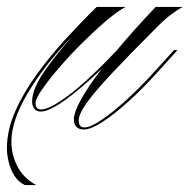

<svg xmlns="http://www.w3.org/2000/svg" viewBox="-162 -314 549 556"><path d="M81 61Q52 61 52 31Q52 11 73.5 -27.5Q95 -66 133 -115Q71 -56 25.5 -23.5Q-20 9 -44 9Q-56 9 -62.5 1Q-69 -7 -69 -20Q-69 -50 -43.5 -92Q-18 -134 47 -209Q-33 -126 -81 -45.5Q-129 35 -129 96Q-129 134 -111.5 168Q-94 202 -57 222H-90Q-109 213 -120.5 194.5Q-132 176 -137 154.5Q-142 133 -142 116Q-142 63 -118 8.5Q-94 -46 -55 -99.5Q-16 -153 29.5 -202.5Q75 -252 118 -294H202Q180 -283 147 -255Q114 -227 78 -191.5Q42 -156 11 -120Q-20 -84 -39.5 -56Q-59 -28 -59 -16Q-59 3 -43 3Q-25 3 9.5 -19Q44 -41 87 -80Q130 -119 176 -168Q226 -228 289 -294H367Q354 -287 335.5 -273.5Q317 -260 294 -237Q211 -154 160.5 -100Q110 -46 88 -14.5Q66 17 66 35Q66 55 82 55Q100 55 132.5 33Q165 11 204.5 -25Q244 -61 283 -104L342 -169H352L296 -107Q253 -59 211 -21Q169 17 135 39Q101 61 81 61Z"/></svg>

Font: Ballet 16pt
Style: Regular
Weight: 400
Designer: Maximiliano R. Sproviero
Foundry: Omnibus-Type
Version: Version 1.100; ttfautohint (v1.8.3)